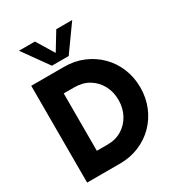

<svg xmlns="http://www.w3.org/2000/svg" viewBox="-208 -1035 1082 1168"><g transform="rotate(-30 332.5 -451.0)"><path d="M60 0V-680H292Q364 -680 425.5 -654Q487 -628 533 -582Q579 -536 604.5 -474Q630 -412 630 -340Q630 -268 604.5 -206Q579 -144 533.5 -98Q488 -52 426 -26Q364 0 292 0ZM208 -138H283Q341 -138 384.5 -165Q428 -192 452.5 -238Q477 -284 477 -340Q477 -397 452.5 -442.5Q428 -488 384.5 -514.5Q341 -541 283 -541H208ZM230 -723 102 -902H214L312 -741H266L364 -902H476L348 -723Z"/></g></svg>

Font: Teachers
Style: Bold
Weight: 700
Designer: Alfredo Marco Pradil, Chank Diesel
Version: Version 1.001